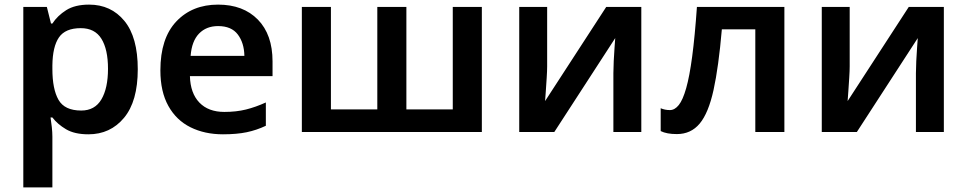

<svg xmlns="http://www.w3.org/2000/svg" viewBox="-20 -572 4191 832"><path d="M366 -552Q461 -552 519 -481.5Q577 -411 577 -272Q577 -133 517.5 -61.5Q458 10 363 10Q303 10 266 -12Q229 -34 207 -63H199Q202 -44 204.5 -21.5Q207 1 207 20V240H81V-542H183L201 -470H207Q229 -504 267 -528Q305 -552 366 -552ZM330 -450Q263 -450 235.5 -410Q208 -370 207 -289V-273Q207 -186 233.5 -139.5Q260 -93 332 -93Q391 -93 419.5 -141.5Q448 -190 448 -274Q448 -358 419.5 -404Q391 -450 330 -450Z M925 -552Q1034 -552 1097.5 -487Q1161 -422 1161 -306V-242H803Q805 -168 844 -127.5Q883 -87 952 -87Q1004 -87 1046 -97.5Q1088 -108 1132 -128V-27Q1092 -8 1049 1Q1006 10 946 10Q867 10 805.5 -20.5Q744 -51 709.5 -113Q675 -175 675 -267Q675 -406 744 -479Q813 -552 925 -552ZM925 -459Q874 -459 842.5 -426.5Q811 -394 806 -330H1039Q1038 -386 1010.5 -422.5Q983 -459 925 -459Z M2068 -542V0H1288V-542H1414V-98H1615V-542H1741V-98H1942V-542Z M2351 -284Q2351 -266 2349 -234.5Q2347 -203 2345 -174.5Q2343 -146 2342 -134L2607 -542H2759V0H2638V-255Q2638 -277 2639.5 -307.5Q2641 -338 2643 -365.5Q2645 -393 2646 -407L2382 0H2230V-542H2351Z M3379 0H3253V-445H3108Q3094 -282 3072 -182Q3050 -82 3012 -36.5Q2974 9 2913 9Q2869 9 2843 -4V-103Q2861 -95 2883 -95Q2904 -95 2921.5 -117Q2939 -139 2953.5 -190Q2968 -241 2979.5 -327.5Q2991 -414 3000 -542H3379Z M3662 -284Q3662 -266 3660 -234.5Q3658 -203 3656 -174.5Q3654 -146 3653 -134L3918 -542H4070V0H3949V-255Q3949 -277 3950.5 -307.5Q3952 -338 3954 -365.5Q3956 -393 3957 -407L3693 0H3541V-542H3662Z"/></svg>

Font: Noto Sans SemiBold
Style: Regular
Weight: 600
Designer: Monotype Design Team
Foundry: Monotype Imaging Inc.
Version: Version 2.007